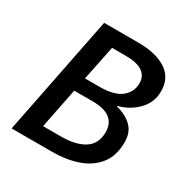

<svg xmlns="http://www.w3.org/2000/svg" viewBox="-152 -783 885 912"><g transform="rotate(30 290.5 -327.0)"><path d="M32 0 162 -654H350Q446 -654 502.5 -617.5Q559 -581 559 -507Q559 -446 516.5 -402.5Q474 -359 414 -344V-340Q467 -327 498.5 -296Q530 -265 530 -212Q530 -137 493.5 -90.5Q457 -44 395 -22Q333 0 255 0ZM215 -380H295Q375 -380 413 -410.5Q451 -441 451 -490Q451 -528 421 -549Q391 -570 328 -570H254ZM156 -84H255Q336 -84 382 -114Q428 -144 428 -207Q428 -304 301 -304H200Z"/></g></svg>

Font: Source Sans 3 Semibold
Style: Italic
Weight: 600
Italic angle: -11°
Designer: Paul D. Hunt
Foundry: Adobe
Version: Version 3.052;hotconv 1.1.0;makeotfexe 2.6.0